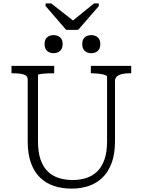

<svg xmlns="http://www.w3.org/2000/svg" viewBox="-20 -1100 845 1137"><path d="M372 -923H443L565 -1064V-1080H537L388 -959L436 -960L283 -1080H250V-1064ZM205 -264Q205 -198 220.5 -154Q236 -110 264 -83.5Q292 -57 329.5 -45.5Q367 -34 411 -34Q454 -34 491 -46Q528 -58 555.5 -84.5Q583 -111 598.5 -155Q614 -199 614 -264V-645Q614 -650 606 -654Q598 -658 585 -660.5Q572 -663 556.5 -664.5Q541 -666 527 -666H518V-710H757V-666H746Q722 -666 702.5 -661.5Q683 -657 672 -647Q661 -637 661 -620V-263Q661 -188 641 -134.5Q621 -81 586 -47.5Q551 -14 504.5 1.5Q458 17 404 17Q348 17 300.5 1.5Q253 -14 218 -47.5Q183 -81 163.5 -134.5Q144 -188 144 -264V-630Q144 -652 120 -659Q96 -666 59 -666H48V-710H301V-666H292Q278 -666 262.5 -665.5Q247 -665 234 -663.5Q221 -662 213 -660.5Q205 -659 205 -656ZM351 -839Q351 -812 335.5 -798.5Q320 -785 297 -785Q274 -785 259 -798.5Q244 -812 244 -839Q244 -866 259 -879Q274 -892 297 -892Q320 -892 335.5 -879Q351 -866 351 -839ZM574 -839Q574 -812 559 -798.5Q544 -785 520 -785Q497 -785 482 -798.5Q467 -812 467 -839Q467 -866 482 -879Q497 -892 521 -892Q543 -892 558.5 -879Q574 -866 574 -839Z"/></svg>

Font: Roboto Serif ExtraLight
Style: Regular
Weight: 250
Version: Version 1.007